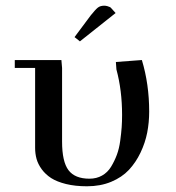

<svg xmlns="http://www.w3.org/2000/svg" viewBox="-20 -651 621 678"><path d="M32.2 -411.1V-439H196.8L199.2 -411.1V-150.9Q199.2 -80.1 221.9 -50Q244.6 -20 295.9 -20Q320.8 -20 340.3 -31Q359.9 -42 372.1 -62Q384.3 -82 392.6 -104.2Q400.9 -126.5 404.5 -153.8Q408.2 -181.2 409.7 -201.9Q411.1 -222.7 411.1 -245.1Q411.1 -332 391.1 -405.8L389.2 -432.1L481 -439Q506.8 -353.5 506.8 -256.8Q506.8 -218.8 499.8 -182.6Q492.7 -146.5 476.1 -111.8Q459.5 -77.1 435.1 -51Q410.6 -24.9 372.6 -9Q334.5 6.8 287.1 6.8Q245.6 6.8 213.1 -1.2Q180.7 -9.3 160.6 -22.2Q140.6 -35.2 127.4 -53.2Q114.3 -71.3 109.1 -89.8Q104 -108.4 104 -128.9V-411.1ZM243.2 -520 300.8 -597.2Q316.9 -617.2 325.4 -624Q334 -630.9 348.1 -630.9Q353.5 -630.9 359.4 -629.2Q365.2 -627.4 368.2 -626L371.1 -624L388.2 -605L262.2 -504.9Z"/></svg>

Font: Dehuti
Style: Bold
Weight: 700
Version: Version 1.2